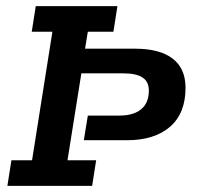

<svg xmlns="http://www.w3.org/2000/svg" viewBox="-20 -603 639 623"><path d="M4 0 17 -83H84L150 -500H83L96 -583H361L348 -500H265L256 -445H419Q498 -445 540 -413Q582 -381 582 -318Q582 -235 531.5 -191.5Q481 -148 392 -148H252L265 -228H368Q413 -228 438 -248.5Q463 -269 463 -309Q463 -338 442.5 -351.5Q422 -365 380 -365H244L199 -83H292L279 0Z"/></svg>

Font: Rokkitt SemiBold
Style: Italic
Weight: 600
Italic angle: -9°
Designer: Vernon Adams
Foundry: Vernon Adams
Version: Version 3.103